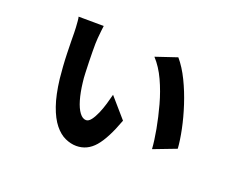

<svg xmlns="http://www.w3.org/2000/svg" viewBox="-102 -760 1205 981"><g transform="rotate(20 500.0 -269.5)"><path d="M310 -581Q309 -573 306.5 -552.5Q304 -532 302.5 -511Q301 -490 301 -481Q301 -465 301 -439Q301 -413 302 -383Q303 -353 304 -324Q305 -295 308 -273Q314 -221 325.5 -181.5Q337 -142 353.5 -120Q370 -98 389 -98Q403 -98 416 -115Q429 -132 440.5 -158.5Q452 -185 460.5 -214Q469 -243 475 -267L568 -160Q529 -53 487.5 -5Q446 43 387 43Q357 43 326 29Q295 15 268 -18.5Q241 -52 221 -109Q201 -166 191 -251Q188 -279 185.5 -314.5Q183 -350 182 -386Q181 -422 180.5 -451.5Q180 -481 180 -496Q180 -507 179 -525Q178 -543 176.5 -559.5Q175 -576 173 -582ZM723 -561Q757 -521 784.5 -464.5Q812 -408 832.5 -345Q853 -282 865 -223.5Q877 -165 880 -121L757 -74Q754 -119 743 -179Q732 -239 714.5 -303Q697 -367 670.5 -424.5Q644 -482 607 -522Z"/></g></svg>

Font: Noto Sans SC Thin
Style: Bold
Weight: 700
Version: Version 2.004-H2;hotconv 1.0.118;makeotfexe 2.5.65603